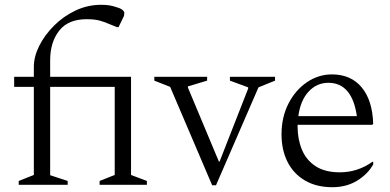

<svg xmlns="http://www.w3.org/2000/svg" viewBox="-20 -770 1626 800"><path d="M58 0V-16L121 -41V-408H39V-450H121V-491Q121 -534 143.5 -579Q166 -624 205 -663Q244 -702 294.5 -726Q345 -750 402 -750Q422 -750 436.5 -747.5Q451 -745 459 -742Q498 -732 498 -715Q498 -711 497 -706Q496 -701 492 -694L474 -657H467L440 -668Q415 -679 394 -684.5Q373 -690 341 -690Q264 -690 226.5 -642Q189 -594 189 -519V-450H526V-41L592 -16V0H395V-16L458 -41V-408H189V-40L262 -16V0Z M864 2 689 -408 623 -434V-450H843V-434L763 -410V-405L892 -97H895L1014 -401V-406L938 -434V-450H1126V-434L1057 -406L880 2Z M1365 10Q1298 10 1250.5 -18Q1203 -46 1178 -95.5Q1153 -145 1153 -210Q1153 -282 1182 -338.5Q1211 -395 1259 -427.5Q1307 -460 1363 -460Q1442 -460 1487 -406Q1532 -352 1535 -254L1531 -250H1220Q1220 -246 1220 -242Q1220 -190 1238 -146.5Q1256 -103 1295 -77.5Q1334 -52 1396 -52Q1470 -52 1532 -96H1535V-85Q1513 -45 1468.5 -17.5Q1424 10 1365 10ZM1348 -425Q1300 -425 1266 -388.5Q1232 -352 1223 -286H1467Q1447 -425 1348 -425Z"/></svg>

Font: Spectral Light
Style: Regular
Weight: 300
Designer: Jean-Baptiste Levee
Foundry: Production Type
Version: Version 2.001